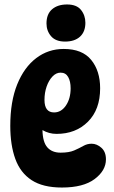

<svg xmlns="http://www.w3.org/2000/svg" viewBox="-20 -831 512 859"><path d="M257 8Q172 8 121.5 -25Q71 -58 48.5 -120Q26 -182 26 -268Q26 -377 57 -453.5Q88 -530 142 -571Q196 -612 265 -612Q348 -612 388 -563Q428 -514 428 -436Q428 -341 373.5 -286.5Q319 -232 233 -232Q199 -232 170 -249Q171 -195 192 -171.5Q213 -148 251 -148Q289 -148 312 -158Q335 -168 352.5 -178Q370 -188 390 -188Q413 -188 433.5 -170Q454 -152 454 -118Q454 -68 403.5 -30Q353 8 257 8ZM222 -328Q254 -328 275 -359Q296 -390 296 -436Q296 -467 285 -486.5Q274 -506 251 -506Q231 -506 214.5 -488.5Q198 -471 188.5 -443.5Q179 -416 179 -384Q179 -328 222 -328ZM280 -811Q323 -811 342.5 -786.5Q362 -762 362 -729Q362 -689 338 -667Q314 -645 271 -645Q229 -645 208.5 -669Q188 -693 188 -726Q188 -768 213 -789.5Q238 -811 280 -811Z"/></svg>

Font: DynaPuff Condensed Medium
Style: Regular
Weight: 500
Width: 3
Designer: Toshi Omagari, Jennifer Daniel
Foundry: Google Fonts
Version: Version 2.000; ttfautohint (v1.8.4.7-5d5b)